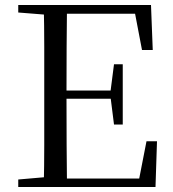

<svg xmlns="http://www.w3.org/2000/svg" viewBox="-20 -748 692 768"><path d="M53 0V-30L191 -42H202V0ZM155 0Q157 -84 157 -168Q157 -252 157 -337V-391Q157 -476 157 -560.5Q157 -645 155 -728H248Q247 -645 246.5 -559.5Q246 -474 246 -380V-358Q246 -257 246.5 -170.5Q247 -84 248 0ZM202 0V-34H577L532 -9L566 -183H608L602 0ZM202 -353V-386H443V-353ZM436 -250 422 -361V-382L436 -491H471V-250ZM53 -698V-728H202V-687H191ZM548 -548 515 -721 559 -693H202V-728H584L591 -548Z"/></svg>

Font: Noto Serif JP ExtraLight
Style: Regular
Weight: 400
Version: Version 2.003-H1;hotconv 1.1.1;makeotfexe 2.6.0